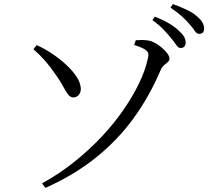

<svg xmlns="http://www.w3.org/2000/svg" viewBox="-20 -858 1040 936"><path d="M185 36Q270 -11 343 -69.5Q416 -128 476 -192Q536 -256 581.5 -322Q627 -388 657.5 -451Q688 -514 700 -570Q704 -583 703.5 -594Q703 -605 688.5 -615.5Q674 -626 634 -639L642 -662Q656 -663 672.5 -663Q689 -663 706 -660Q721 -657 738.5 -647Q756 -637 771.5 -623.5Q787 -610 796.5 -596.5Q806 -583 806 -572Q806 -562 797.5 -555Q789 -548 779 -539.5Q769 -531 762 -514Q708 -387 630 -280Q552 -173 445.5 -88Q339 -3 201 58ZM338 -383Q323 -383 311.5 -398Q300 -413 286.5 -439Q273 -465 250 -496Q226 -532 199.5 -562Q173 -592 143 -618L159 -638Q197 -621 234.5 -596Q272 -571 303 -542Q334 -513 353.5 -483.5Q373 -454 374 -425Q374 -408 364.5 -396Q355 -384 338 -383ZM861 -624Q849 -624 839.5 -638.5Q830 -653 814 -672Q799 -691 777.5 -713.5Q756 -736 723 -760L735 -777Q775 -761 803 -744.5Q831 -728 850 -710Q869 -693 877 -679.5Q885 -666 885 -650Q885 -638 878.5 -631Q872 -624 861 -624ZM951 -693Q939 -693 929.5 -707.5Q920 -722 904 -740Q887 -760 866 -779Q845 -798 811 -821L823 -838Q862 -824 891 -810Q920 -796 937 -781Q958 -764 966.5 -749Q975 -734 975 -719Q975 -706 969 -699.5Q963 -693 951 -693Z"/></svg>

Font: Noto Serif SC ExtraLight
Style: Regular
Weight: 400
Version: Version 2.002-H1;hotconv 1.1.0;makeotfexe 2.6.0